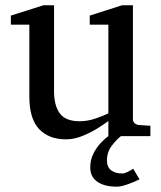

<svg xmlns="http://www.w3.org/2000/svg" viewBox="-20 -514 609 725"><path d="M547.9 0H389.2V-57.1Q372.1 -43.9 345.7 -27.8Q319.3 -11.7 289.1 0.2Q258.8 12.2 229 12.2Q164.6 12.2 127.7 -26.6Q90.8 -65.4 90.8 -149.9V-420.9H21V-455.1L144 -494.1H184.1V-168.9Q184.1 -115.7 205.8 -85.9Q227.5 -56.2 280.8 -56.2Q311.5 -56.2 341.3 -66.7Q371.1 -77.1 389.2 -85.9V-420.9H318.8V-455.1L440.9 -494.1H481.9V-64Q481.9 -54.7 488.5 -48.8Q495.1 -43 503.9 -42L547.9 -39.1ZM506.8 163.1Q488.8 172.4 463.1 181.6Q437.5 190.9 420.9 190.9Q374.5 190.9 347.7 172.4Q320.8 153.8 320.8 118.2Q320.8 89.8 332.5 66.4Q344.2 43 360.6 25.6Q377 8.3 390.6 -1H438Q420.9 11.7 402.3 35.9Q383.8 60.1 383.8 91.8Q383.8 116.7 399.4 128.9Q415 141.1 441.9 141.1Q450.2 141.1 462.4 135Q474.6 128.9 482.9 123Z"/></svg>

Font: Charis
Style: Regular
Weight: 400
Designer: Walt Agee, Miriam Martin, Annie Olsen, Victor Gaultney, Lorna Priest, Alan Ward, Bob Hallissy, Martin Hosken, Sharon Cor
Foundry: SIL Global
Version: Version 7.000